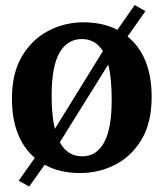

<svg xmlns="http://www.w3.org/2000/svg" viewBox="-20 -656 630 740"><path d="M92.5 63 52 40.5 111 -43 114 -47.5Q26 -124 26 -276.5Q26 -374 64.8 -439.2Q103.5 -504.5 166.5 -537.2Q229.5 -570 301.5 -570Q376.5 -570 432.5 -541L437 -547.5L499 -636.5L540.5 -613L477.5 -523.5L471.5 -515.5Q564.5 -439.5 564.5 -282.5Q564.5 -183 525.5 -118Q486.5 -53 423.8 -21Q361 11 288.5 11Q210 11 152 -21L149 -16.5ZM179 -287Q179 -210.5 191.5 -159.5L376.5 -459Q348 -505.5 295.5 -505.5Q239.5 -505.5 209.2 -452.5Q179 -399.5 179 -287ZM297 -53.5Q352 -53.5 381.2 -106.8Q410.5 -160 410.5 -272Q410.5 -312 407.2 -346Q404 -380 397 -407L210.5 -107.5Q240 -53.5 297 -53.5Z"/></svg>

Font: Merriweather
Style: Bold
Weight: 700
Designer: Eben Sorkin
Foundry: Eben Sorkin
Version: Version 2.100; ttfautohint (v1.7.19-72a1) -l 8 -r 50 -G 200 